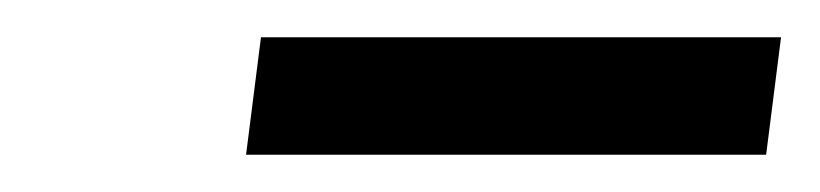

<svg xmlns="http://www.w3.org/2000/svg" viewBox="-20 -692 440 103"><path d="M399 -672 391 -609H112L120 -672Z"/></svg>

Font: Exo 2
Style: Italic
Weight: 400
Italic angle: -8°
Designer: Natanael Gama
Foundry: Natanael Gama
Version: Version 2.010